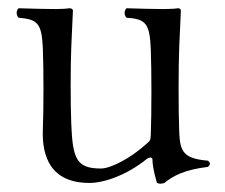

<svg xmlns="http://www.w3.org/2000/svg" viewBox="-20 -434 547 466"><path d="M197 10C234 10 289 -10 336 -48C341 -52 350 -54 350 -47C350 -25 361 10 361 10C368 13 372 12 379 10C400 -7 427 -22 485 -29C491 -35 491 -38 485 -44C424 -49 416.9 -67 415 -114C413 -164 413 -270 415 -320C416.2 -349 419 -408 419 -408C419 -411 417 -414 412 -414C407 -413 392 -412 378 -412C347 -412 322 -413 287 -414C281 -408 281 -397 287 -391C334 -388 343.5 -376.9 346 -314C348 -264 348 -158 346 -108C345.3 -90 344 -93 331 -81C296 -50 249 -25 225 -25C165.9 -25 156.4 -48.1 153 -133C151 -183 151 -270 153 -320C154.2 -349 157 -408 157 -408C157 -411 154 -414 149 -414C144 -413 130 -412 116 -412C85 -412 60 -413 25 -414C19 -408 19 -397 25 -391C71 -387 81.5 -378 84 -316C86 -266 86 -170 84 -120C81.4 -54.1 103 10 197 10Z"/></svg>

Font: Libertinus Serif Display
Style: Regular
Weight: 400
Designer: Philipp H. Poll
Foundry: Khaled Hosny
Version: Version 6.1